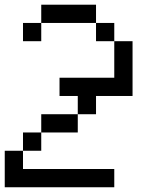

<svg xmlns="http://www.w3.org/2000/svg" viewBox="-20 -789 655 809"><path d="M461.5 0ZM76.9 -615.4V-692.3H153.8V-769.2H384.6V-692.3H153.8V-615.4ZM0 0V-153.8H76.9V-230.8H153.8V-307.7H307.7V-384.6H230.8V-461.5H461.5V-615.4H384.6V-692.3H461.5V-615.4H538.5V-384.6H384.6V-307.7H307.7V-230.8H153.8V-153.8H76.9V-76.9H461.5V0Z"/></svg>

Font: Mintsoda - Lime Green 13x16
Style: Regular
Weight: 400
Designer: Mintsoda-15
Version: Version 1.0